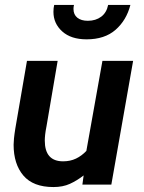

<svg xmlns="http://www.w3.org/2000/svg" viewBox="-20 -746 581 776"><path d="M196 10Q114 10 74.5 -36.5Q35 -83 35 -161Q35 -171 36.5 -186.5Q38 -202 42 -227L89 -500H213L168 -236Q164 -216 162.5 -202Q161 -188 161 -178Q161 -94 235 -94Q264 -94 287 -105Q310 -116 329 -136L394 -500H518L430 0H313L318 -37Q291 -16 262.5 -3Q234 10 196 10ZM330 -587Q267 -587 231.5 -619Q196 -651 196 -698Q196 -714 199 -726H279Q278 -722 277.5 -718Q277 -714 277 -710Q277 -687 292.5 -674.5Q308 -662 335 -662Q367 -662 389 -678.5Q411 -695 417 -726H507Q491 -664 447 -625.5Q403 -587 330 -587Z"/></svg>

Font: Cabin VF Beta
Style: Italic
Weight: 400
Italic angle: -7°
Designer: Pablo Impallari
Foundry: Pablo Impallari. http://www.impallari.com Igino Marini. http://www.ikern.com
Version: Version 2.300